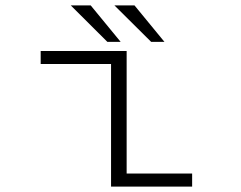

<svg xmlns="http://www.w3.org/2000/svg" viewBox="-20 -688 890 708"><path d="M586.5 -533.5H537.5L402 -668H476ZM425 -533.5H376L241 -668H314.5ZM447 -48H688.5V0H389.5V-452H130V-500H447Z"/></svg>

Font: League Mono Wide UltraLight
Style: Regular
Weight: 200
Width: 8
Designer: Tyler Finck
Foundry: The League of Moveable Type / Tyler Finck
Version: Version 2.210